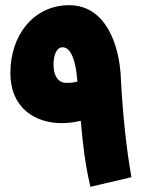

<svg xmlns="http://www.w3.org/2000/svg" viewBox="-20 -709 566 739"><path d="M328 10 486 -27C468 -124 452 -269 445 -411C440 -527 392 -689 246 -689C111 -689 20 -575 20 -429C20 -288 121 -235 217 -235C241 -235 265 -238 291 -244C298 -163 306 -83 328 10ZM186 -460C186 -496 197 -527 221 -527C245 -527 270 -498 278 -395C264 -391 249 -390 235 -390C204 -390 186 -417 186 -460Z"/></svg>

Font: Noto Sans Arabic UI XCn Bk
Style: Regular
Weight: 900
Width: 2
Designer: Monotype Design Team, Nadine Chahine and Nizar Qandah
Foundry: Monotype Imaging Inc.
Version: Version 2.010